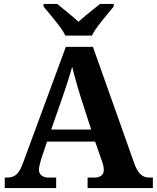

<svg xmlns="http://www.w3.org/2000/svg" viewBox="-20 -951 793 971"><path d="M4 0V-53H16Q34 -53 48 -59Q62 -65 73.5 -80.5Q85 -96 96 -126L313 -714H450L659 -125Q669 -97 680.5 -81.5Q692 -66 705.5 -59.5Q719 -53 735 -53H753V0H423V-53H462Q477 -53 491 -62Q505 -71 505 -92Q505 -100 503.5 -108Q502 -116 500 -123Q498 -130 496 -135L461 -235H218L189 -149Q187 -141 184 -131Q181 -121 179 -110.5Q177 -100 177 -92Q177 -73 191 -63Q205 -53 222 -53H264V0ZM239 -296H441L388 -460Q381 -483 373 -509.5Q365 -536 358 -563Q351 -590 345 -613Q339 -592 331 -566Q323 -540 314.5 -514Q306 -488 298 -465ZM310 -771Q300 -794 279.5 -820.5Q259 -847 237.5 -873Q216 -899 200 -918V-931H269Q283 -920 302.5 -904Q322 -888 342 -871.5Q362 -855 377 -841Q392 -855 412 -871.5Q432 -888 452 -904Q472 -920 486 -931H555V-918Q540 -899 518 -873Q496 -847 476 -820.5Q456 -794 445 -771Z"/></svg>

Font: Noto Serif Tamil
Style: Italic
Weight: 400
Italic angle: -12°
Designer: Indian Type Foundry, Tom Grace, and the Monotype Design Team
Foundry: Monotype Imaging Inc.
Version: Version 2.003